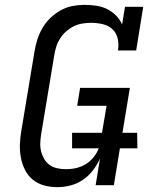

<svg xmlns="http://www.w3.org/2000/svg" viewBox="-20 -763 640 791"><path d="M217 8Q188 8 162 1Q136 -6 115.5 -22.5Q95 -39 83 -63Q71 -87 66 -113.5Q61 -140 62 -168Q63 -196 68 -225L122 -550Q126 -575 133.5 -599Q141 -623 154 -646Q167 -669 186.5 -688Q206 -707 229 -720Q252 -733 277.5 -738Q303 -743 327 -743Q352 -743 376 -739.5Q400 -736 420.5 -726Q441 -716 457.5 -699.5Q474 -683 483 -662L495 -735H570L541 -555H466Q470 -580 465 -603.5Q460 -627 443.5 -642.5Q427 -658 403 -663.5Q379 -669 355 -669Q337 -669 319 -666Q301 -663 284.5 -655Q268 -647 253.5 -634.5Q239 -622 228.5 -606Q218 -590 212.5 -573Q207 -556 204 -538L150 -213Q147 -194 146 -176Q145 -158 149 -141Q153 -124 161.5 -109Q170 -94 183.5 -84Q197 -74 215 -70Q233 -66 251 -66Q267 -66 283.5 -68.5Q300 -71 316.5 -78Q333 -85 346.5 -96Q360 -107 370.5 -121.5Q381 -136 387 -152.5Q393 -169 395 -185L419 -327H298L310 -401H515L449 0H374L392 -110Q381 -85 363 -61.5Q345 -38 321.5 -22Q298 -6 270.5 1Q243 8 217 8ZM546 -152H277V-216H545Z"/></svg>

Font: Iosevka HT Extended
Style: Italic
Weight: 400
Width: 7
Italic angle: -9°
Monospace: yes
Designer: Belleve Invis
Foundry: Belleve Invis
Version: Version 32.3.0; ttfautohint (v1.8.4)